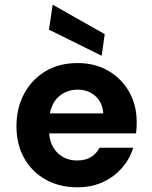

<svg xmlns="http://www.w3.org/2000/svg" viewBox="-20 -784 645 816"><path d="M309 12Q233 12 174.5 -20.5Q116 -53 83 -111.5Q50 -170 50 -247Q50 -325 82.5 -385.5Q115 -446 173 -481Q231 -516 310 -516Q384 -516 440.5 -483Q497 -450 529 -393.5Q561 -337 561 -265Q561 -255 560.5 -243Q560 -231 558 -217H189Q193 -165 225.5 -133.5Q258 -102 308 -102Q344 -102 367.5 -117Q391 -132 403 -156H546Q532 -109 498.5 -70.5Q465 -32 417 -10Q369 12 309 12ZM310 -403Q267 -403 234.5 -377.5Q202 -352 192 -302H419Q416 -348 385.5 -375.5Q355 -403 310 -403ZM412 -547 188 -658 204 -764 425 -639Z"/></svg>

Font: DM Sans ExtraBold
Style: Regular
Weight: 800
Designer: Colophon Foundry, Jonny Pinhorn
Foundry: Colophon Foundry
Version: Version 4.004; ttfautohint (v1.8.4.7-5d5b)